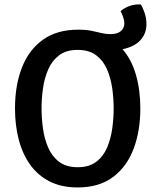

<svg xmlns="http://www.w3.org/2000/svg" viewBox="-20 -830 701 864"><path d="M47.5 -342Q47.5 -446.5 78.8 -526.2Q110 -606 173.2 -651.2Q236.5 -696.5 331.5 -696.5Q367 -696.5 391.5 -691.5Q416 -686.5 435.8 -681.5Q455.5 -676.5 476.5 -676.5Q509 -676.5 524.2 -690.5Q539.5 -704.5 539.5 -724Q539.5 -738 534 -753.8Q528.5 -769.5 522.5 -779.5Q538 -794 562.2 -802.8Q586.5 -811.5 613.5 -810Q622.5 -796.5 630.8 -772Q639 -747.5 639 -721.5Q639 -679 611.8 -649.2Q584.5 -619.5 531.5 -608.5Q572 -562 591.8 -493Q611.5 -424 611.5 -342Q611.5 -240 581 -159.8Q550.5 -79.5 488 -33Q425.5 13.5 329.5 13.5Q257 13.5 204 -13.2Q151 -40 116.2 -88.2Q81.5 -136.5 64.5 -201.2Q47.5 -266 47.5 -342ZM167 -342Q167 -297.5 173.5 -251Q180 -204.5 197.2 -165Q214.5 -125.5 246.5 -101.5Q278.5 -77.5 329.5 -77.5Q380.5 -77.5 412.5 -101.5Q444.5 -125.5 461.5 -165Q478.5 -204.5 485 -251Q491.5 -297.5 491.5 -342Q491.5 -386.5 485 -432.8Q478.5 -479 461.5 -518.2Q444.5 -557.5 412.5 -581.5Q380.5 -605.5 329.5 -605.5Q278.5 -605.5 246.5 -581.5Q214.5 -557.5 197.2 -518.2Q180 -479 173.5 -432.8Q167 -386.5 167 -342Z"/></svg>

Font: Signika Negative Medium
Style: Regular
Weight: 500
Designer: Anna Giedry
Foundry: Anna Giedry
Version: Version 2.001